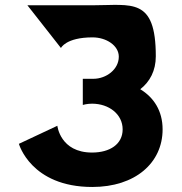

<svg xmlns="http://www.w3.org/2000/svg" viewBox="-20 -749 726 768"><path d="M223.8 -557C223.8 -557 243.3 -599.5 350.3 -599.5C404.8 -599.5 455.2 -567.2 455.2 -522.2C455.2 -471.2 404.8 -433.8 353.3 -433.8H311.2V-329.2C311.2 -329.2 327.6 -334.3 348.2 -334.3C416.1 -334.3 470.6 -291.8 470.6 -231.5C470.6 -172 419.2 -138.8 348.2 -138.8C220.7 -138.8 209.4 -245.9 209.4 -245.9L55.6 -173.7C55.6 -173.7 103.2 -1.1 349.2 -1.1C520.7 -1.1 630.4 -97.2 630.4 -231.5C630.4 -305.4 595.5 -359 541.1 -392.1C579.4 -421.9 603.2 -466.1 603.2 -523.9C603.2 -761 506.3 -727.9 352.3 -727.9H89.6Z"/></svg>

Font: Hussar
Style: BdSuprExt
Weight: 700
Foundry: Cannot Into Space Fonts
Version: Version 2.00